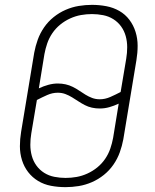

<svg xmlns="http://www.w3.org/2000/svg" viewBox="-20 -763 640 791"><path d="M250 8Q250 8 250 8Q250 8 250 8Q219 8 190 2.5Q161 -3 137 -17.5Q113 -32 96 -54Q79 -76 70.5 -103.5Q62 -131 62 -160.5Q62 -190 67 -220L121 -546Q126 -573 135.5 -599.5Q145 -626 161.5 -650Q178 -674 201 -692.5Q224 -711 250.5 -722.5Q277 -734 304.5 -738.5Q332 -743 359 -743Q389 -743 418 -737.5Q447 -732 471.5 -718Q496 -704 513 -681.5Q530 -659 538.5 -631.5Q547 -604 547 -574.5Q547 -545 542 -515L488 -189Q483 -162 473.5 -135.5Q464 -109 447.5 -85Q431 -61 408 -42.5Q385 -24 358.5 -12.5Q332 -1 304.5 3.5Q277 8 250 8ZM391 -354Q413 -354 434.5 -363.5Q456 -373 477 -384L500 -521Q504 -545 504 -568.5Q504 -592 498 -614Q492 -636 479 -654Q466 -672 447 -684Q428 -696 405 -700.5Q382 -705 359 -705Q336 -705 313.5 -701Q291 -697 269 -687Q247 -677 228 -661.5Q209 -646 195.5 -626Q182 -606 174.5 -584Q167 -562 163 -540L140 -399Q159 -408 179 -413.5Q199 -419 218 -419Q235 -419 250.5 -415.5Q266 -412 280 -405Q294 -398 306.5 -389.5Q319 -381 332 -373Q345 -365 359.5 -359.5Q374 -354 391 -354ZM250 -30Q273 -30 295.5 -34Q318 -38 340 -48Q362 -58 381 -73.5Q400 -89 413.5 -109Q427 -129 434.5 -151Q442 -173 446 -195L469 -336Q450 -327 430.5 -321.5Q411 -316 391 -316Q374 -316 358.5 -319.5Q343 -323 329.5 -330Q316 -337 303 -345.5Q290 -354 277 -362Q264 -370 249.5 -375.5Q235 -381 218 -381Q196 -381 174.5 -371.5Q153 -362 132 -351L109 -214Q105 -190 105 -166.5Q105 -143 111 -121Q117 -99 130 -81Q143 -63 162 -51Q181 -39 204 -34.5Q227 -30 250 -30Z"/></svg>

Font: Iosevka SS04 XLt Ex
Style: Italic
Weight: 200
Width: 7
Italic angle: -9°
Monospace: yes
Designer: Belleve Invis
Foundry: Belleve Invis
Version: Version 19.0.0; ttfautohint (v1.8.4)